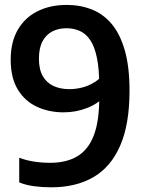

<svg xmlns="http://www.w3.org/2000/svg" viewBox="-20 -770 610 799"><path d="M257.5 -749.5Q315 -749.5 363 -730.2Q411 -711 445.8 -669Q480.5 -627 499.8 -558.8Q519 -490.5 519 -393Q519 -253 480.2 -164Q441.5 -75 368.8 -32.8Q296 9.5 193 9.5Q157 9.5 122.5 5Q88 0.5 60 -11V-113.5Q89.5 -102.5 121.8 -97.5Q154 -92.5 188.5 -92.5Q256.5 -92.5 302 -119.8Q347.5 -147 370.2 -206.2Q393 -265.5 393 -361.5V-412.5Q393 -483.5 383.2 -530Q373.5 -576.5 355.5 -603.2Q337.5 -630 312.2 -641.2Q287 -652.5 256.5 -652.5Q224 -652.5 198.2 -639.5Q172.5 -626.5 157.2 -598.5Q142 -570.5 142 -526Q142 -481 158.2 -453Q174.5 -425 203 -412Q231.5 -399 268.5 -399Q295.5 -399 322.8 -406Q350 -413 374.5 -428.5Q399 -444 417 -469V-372Q389.5 -339 343 -320.8Q296.5 -302.5 244.5 -302.5Q183.5 -302.5 133.5 -325.8Q83.5 -349 54 -397.5Q24.5 -446 24.5 -521.5Q24.5 -595 54 -646Q83.5 -697 136.2 -723.2Q189 -749.5 257.5 -749.5Z"/></svg>

Font: Encode Sans SC SemiCondensed SemiBold
Style: Regular
Weight: 600
Width: 4
Designer: Multiple Designers
Foundry: Impallari Type
Version: Version 3.002